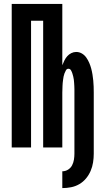

<svg xmlns="http://www.w3.org/2000/svg" viewBox="-20 -755 540 983"><path d="M299 208V122Q315 122 328.5 113.5Q342 105 349 91.5Q356 78 358.5 62.5Q361 47 361 32V-281Q361 -289 361 -297.5Q361 -306 360.5 -314Q360 -322 359.5 -330.5Q359 -339 358 -347Q357 -355 355 -363Q353 -371 350.5 -379Q348 -387 343.5 -395Q339 -403 330 -403Q322 -403 317.5 -395Q313 -387 310 -379Q307 -371 305.5 -363Q304 -355 303 -347Q302 -339 301 -330.5Q300 -322 300 -314Q300 -306 299.5 -297.5Q299 -289 299 -281V0H201V-649H139V0H40V-735H299V-421Q304 -434 310 -446Q316 -458 324.5 -467.5Q333 -477 345 -483Q357 -489 370 -489Q386 -489 399.5 -481Q413 -473 422 -460Q431 -447 437 -433Q443 -419 447 -404Q451 -389 453.5 -373.5Q456 -358 457.5 -342.5Q459 -327 459.5 -311.5Q460 -296 460 -281V32Q460 54 456.5 76.5Q453 99 444 120Q435 141 420.5 158.5Q406 176 386.5 187.5Q367 199 344.5 203.5Q322 208 299 208Z"/></svg>

Font: Iosevka Curly Semibold
Style: Regular
Weight: 600
Monospace: yes
Designer: Belleve Invis
Foundry: Belleve Invis
Version: Version 22.1.2; ttfautohint (v1.8.4)